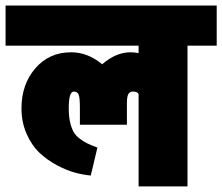

<svg xmlns="http://www.w3.org/2000/svg" viewBox="-63 -665 799 690"><path d="M-43 -645H715.8V-501H610.8V4.9H435.1V-327.1Q430.7 -335.9 416 -335.9Q410.6 -335.9 407.5 -335Q404.3 -334 400.6 -330.3Q397 -326.7 395 -317.9Q393.1 -309.1 393.1 -294.9V-216.8H224.1V-276.9Q224.1 -314.9 219.5 -325.4Q214.8 -335.9 202.1 -335.9Q184.1 -335.9 184.1 -275.9Q184.1 -247.6 188.7 -226.8Q193.4 -206.1 200.7 -192.4Q208 -178.7 222.2 -167.7Q236.3 -156.7 250.2 -149.9Q264.2 -143.1 287.1 -134.8L263.2 -34.2Q236.3 -36.6 206.3 -44.7Q176.3 -52.7 141.1 -71.5Q106 -90.3 78.6 -116.2Q51.3 -142.1 32.7 -183.8Q14.2 -225.6 14.2 -275.9Q14.2 -361.3 63.7 -419.2Q113.3 -477.1 192.9 -477.1Q252 -477.1 304.2 -434.1Q354 -477.1 405.8 -477.1Q420.4 -477.1 435.1 -474.1V-501H-43Z"/></svg>

Font: LT Superior Black
Style: Regular
Weight: 900
Designer: Daniel Lyons
Foundry: LyonsType
Version: Version 2.005